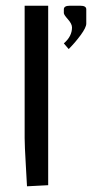

<svg xmlns="http://www.w3.org/2000/svg" viewBox="-20 -653 324 677"><path d="M284.2 -620.1V-569.8Q284.2 -556.2 264.6 -529.5Q245.1 -502.9 222.2 -480L205.1 -500Q233.9 -524.9 233.9 -556.2Q233.9 -568.8 219.5 -585Q205.1 -601.1 205.1 -606.9V-620.1Q205.1 -632.8 226.1 -632.8H263.2Q284.2 -632.8 284.2 -620.1ZM149.9 -632.8V0L75.2 3.9Q75.2 -1.5 71 -71.3Q66.9 -141.1 66.9 -166V-632.8Z"/></svg>

Font: Resagokr
Style: Regular
Weight: 500
Designer: gluk
Foundry: gluk
Version: Version 0.95